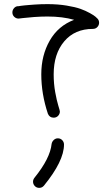

<svg xmlns="http://www.w3.org/2000/svg" viewBox="-20 -570 540 930"><path d="M210 -490Q178 -490 144.5 -487.5Q111 -485 91 -482.5Q71 -480 70 -480Q58 -480 49 -488.5Q40 -497 40 -510Q40 -521 47.5 -530Q55 -539 66 -540H70Q75 -541 82.5 -542Q90 -543 100 -544Q110 -545 123 -546Q136 -547 149.5 -548Q163 -549 179 -549.5Q195 -550 210 -550Q260 -550 302.5 -543Q345 -536 370 -527Q395 -518 415.5 -506.5Q436 -495 442.5 -489Q449 -483 453 -479Q460 -471 460 -460Q460 -448 451.5 -439Q443 -430 430 -430Q342 -430 291 -369.5Q240 -309 240 -210Q240 -164 247.5 -123Q255 -82 262.5 -58Q270 -34 270 -30Q270 -18 261.5 -9Q253 0 240 0Q220 0 212 -19Q180 -115 180 -210Q180 -302 221 -373.5Q262 -445 339 -474Q283 -490 210 -490ZM260 100Q273 100 281.5 109Q290 118 290 130Q290 210 193 329Q184 340 170 340Q157 340 148.5 331Q140 322 140 310Q140 300 147 291Q223 197 230 127Q232 116 240.5 108Q249 100 260 100Z"/></svg>

Font: Pecita
Style: Book
Weight: 400
Width: 7
Version: Version 4.3